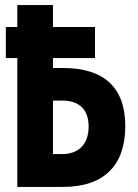

<svg xmlns="http://www.w3.org/2000/svg" viewBox="-20 -734 540 754"><path d="M48 0H228C389 0 472 -85 472 -239C472 -390 389 -467 227 -467H188V-506H353V-628H188V-714H48V-628H3V-506H48ZM188 -129V-339H225C289 -339 328 -306 328 -237C328 -168 289 -129 225 -129Z"/></svg>

Font: Noto Sans Mono ExtraCondensed ExtraBold
Style: Regular
Weight: 800
Width: 2
Designer: Monotype Design Team
Foundry: Monotype Imaging Inc.
Version: Version 2.014